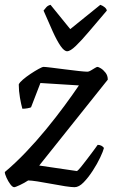

<svg xmlns="http://www.w3.org/2000/svg" viewBox="-28 -778 490 798"><path d="M31 0Q24 0 15 -12Q6 -24 -1 -39.5Q-8 -55 -8 -63Q35 -99 79 -145Q123 -191 164 -241Q205 -291 240 -338.5Q275 -386 300 -423L140 -433L101 -332Q97 -330 86.5 -328Q76 -326 65 -326Q60 -343 55 -371.5Q50 -400 50 -427Q53 -435 67 -447Q81 -459 99 -471Q117 -483 132.5 -491.5Q148 -500 153 -500Q160 -500 184.5 -497Q209 -494 240 -490Q271 -486 298 -483Q325 -480 336 -480Q341 -480 349.5 -485Q358 -490 366 -495Q374 -500 377 -500Q381 -500 391 -494Q401 -488 410.5 -476Q420 -464 420 -447L135 -90L292 -67Q297 -70 308.5 -84Q320 -98 333.5 -116Q347 -134 359.5 -150.5Q372 -167 378 -176Q387 -176 394 -172Q401 -168 404 -163Q401 -150 388.5 -123.5Q376 -97 357.5 -68.5Q339 -40 319.5 -20Q300 0 282 0Q269 0 242.5 -4Q216 -8 185 -14Q154 -20 127.5 -24Q101 -28 89 -28Q74 -18 55 -9Q36 0 31 0ZM251 -565Q239 -565 224 -586.5Q209 -608 191.5 -646.5Q174 -685 153 -734Q159 -742 165 -748.5Q171 -755 182 -758L264 -657L389 -758Q400 -754 407.5 -747.5Q415 -741 416 -734Q375 -686 342.5 -647.5Q310 -609 287 -587Q264 -565 251 -565Z"/></svg>

Font: Texturina 12pt Medium
Style: Italic
Weight: 500
Italic angle: -11°
Designer: Guillermo Torres Carreño
Foundry: Omnibus-Type
Version: Version 1.002